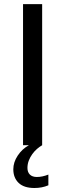

<svg xmlns="http://www.w3.org/2000/svg" viewBox="-20 -708 318 936"><path d="M92.3 0H185.5V-688H92.3ZM215.8 195.3V143.1C196 150.9 177.2 154.8 159.7 154.8C145 154.8 133.7 150.9 125.7 143.1C117.8 135.3 113.8 124.5 113.8 110.8C113.8 98.1 116 86.1 120.4 74.7C124.8 63.3 130.5 52.8 137.5 43.2C144.4 33.6 152.2 25.1 160.6 17.8C169.1 10.5 177.4 4.6 185.5 0H120.6C98.5 12.4 80.3 29.3 66.2 50.8C52 72.3 44.9 94.4 44.9 117.2C44.9 144.9 53.5 167 70.8 183.6C88.1 200.2 113.8 208.5 147.9 208.5C172.7 208.5 195.3 204.1 215.8 195.3Z"/></svg>

Font: Arimo
Style: Regular
Weight: 400
Designer: Steve Matteson
Foundry: Monotype Imaging Inc.
Version: Version 1.32